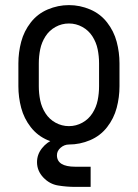

<svg xmlns="http://www.w3.org/2000/svg" viewBox="-20 -558 540 752"><path d="M275 174Q241 174 207.5 168.5Q174 163 149.5 137Q125 111 125 77Q125 47 144.5 22.5Q164 -2 192 -12.5Q220 -23 250 -23V8Q232 8 217.5 20.5Q203 33 203 50Q203 95 275 95H335V174ZM250 8Q207 8 167 -9Q127 -26 100.5 -60Q74 -94 63 -135.5Q52 -177 52 -220V-310Q52 -353 63 -394.5Q74 -436 100.5 -470Q127 -504 167 -521Q207 -538 250 -538Q293 -538 333 -521Q373 -504 399.5 -470Q426 -436 437 -394.5Q448 -353 448 -310V-220Q448 -177 437 -135.5Q426 -94 399.5 -60Q373 -26 333 -9Q293 8 250 8ZM250 -64Q278 -64 302.5 -77.5Q327 -91 342 -114.5Q357 -138 362.5 -165Q368 -192 368 -220V-310Q368 -338 362.5 -365Q357 -392 342 -415.5Q327 -439 302.5 -452.5Q278 -466 250 -466Q222 -466 197.5 -452.5Q173 -439 158 -415.5Q143 -392 137.5 -365Q132 -338 132 -310V-220Q132 -192 137.5 -165Q143 -138 158 -114.5Q173 -91 197.5 -77.5Q222 -64 250 -64Z"/></svg>

Font: Iosevka SS01
Style: Regular
Weight: 400
Monospace: yes
Designer: Belleve Invis
Foundry: Belleve Invis
Version: 2.3.3; ttfautohint (v1.8.3)